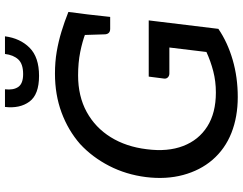

<svg xmlns="http://www.w3.org/2000/svg" viewBox="-122 -846 976 772"><g transform="rotate(-90 366.0 -460.0)"><path d="M362 8Q282 8 217.5 -17.5Q153 -43 109 -94Q67 -143 48.5 -211.5Q30 -280 40 -361Q50 -441 85 -509Q120 -577 173 -626Q228 -674 299.5 -700.5Q371 -727 456 -727Q503 -727 544 -720Q585 -713 624.5 -701Q664 -689 704 -673L694 -595L619 -604Q585 -617 542.5 -625.5Q500 -634 449 -634Q365 -634 302 -599.5Q239 -565 200.5 -503Q162 -441 152 -358Q141 -274 165 -211.5Q189 -149 243.5 -114.5Q298 -80 380 -80Q425 -80 465.5 -90.5Q506 -101 543 -118L561 -267H457Q447 -267 441 -273Q435 -279 436 -288L444 -350H670L636 -70Q582 -33 511.5 -12.5Q441 8 362 8ZM611 -620 694 -595 684 -505H636Q626 -505 620.5 -510Q615 -515 614 -525ZM447 -791Q372 -791 343.5 -829.5Q315 -868 322 -928H393Q389 -894 402.5 -874.5Q416 -855 454 -855Q495 -855 513 -874.5Q531 -894 535 -928H606Q598 -867 560 -829Q522 -791 447 -791Z"/></g></svg>

Font: Aleo Medium
Style: Italic
Weight: 500
Italic angle: -7°
Designer: Alessio Laiso
Foundry: Alessio Laiso
Version: Version 2.001;gftools[0.9.29]